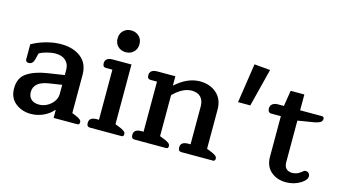

<svg xmlns="http://www.w3.org/2000/svg" viewBox="-82 -1008 2327 1314"><g transform="rotate(15 1081.5 -351.0)"><path d="M37 -126Q37 -202 91 -237Q145 -272 231 -285L349 -303V-339Q349 -381 323 -405Q297 -429 251 -429Q223 -429 189.5 -420Q156 -411 137 -399L127 -358Q122 -338 112.5 -328.5Q103 -319 88 -319Q77 -319 71.5 -324.5Q66 -330 66 -338V-445Q109 -470 164 -485.5Q219 -501 271 -501Q358 -501 412 -458.5Q466 -416 466 -336V-65L498 -52Q518 -43 526 -35.5Q534 -28 534 -17Q534 0 519 0H351V-55H347Q321 -24 279.5 -5Q238 14 192 14Q128 14 82.5 -22.5Q37 -59 37 -126ZM349 -169V-234L253 -219Q154 -202 154 -131Q154 -99 174 -80.5Q194 -62 229 -62Q260 -62 287.5 -77Q315 -92 332 -116.5Q349 -141 349 -169Z M633 -639Q633 -674 655 -695Q677 -716 710 -716Q743 -716 765.5 -695Q788 -674 788 -639Q788 -604 765.5 -583Q743 -562 710 -562Q677 -562 655 -583Q633 -604 633 -639ZM608 0Q585 0 585 -28Q585 -68 638 -68H654V-423H608Q585 -423 585 -451Q585 -471 599 -481Q613 -491 638 -491H771V-68L811 -52Q831 -43 839 -35.5Q847 -28 847 -17Q847 0 832 0Z M924 0Q901 0 901 -28Q901 -68 954 -68H970V-423H924Q901 -423 901 -451Q901 -471 915 -481Q929 -491 954 -491H1082V-427H1085Q1168 -501 1255 -501Q1327 -501 1373.5 -459.5Q1420 -418 1420 -346V-68L1459 -52Q1479 -43 1487 -35.5Q1495 -28 1495 -17Q1495 0 1480 0H1256Q1233 0 1233 -28Q1233 -68 1286 -68H1303V-336Q1303 -378 1281 -401.5Q1259 -425 1216 -425Q1183 -425 1149 -406.5Q1115 -388 1087 -358V-68L1127 -52Q1147 -43 1155 -35.5Q1163 -28 1163 -17Q1163 0 1148 0Z M1629 -431H1542L1584 -710L1697 -700Z M1850 -126V-414H1782Q1770 -414 1763.5 -422Q1757 -430 1757 -444Q1757 -465 1771.5 -476Q1786 -487 1810 -487H1852L1870 -599H1967V-487H2121Q2128 -487 2132.5 -483Q2137 -479 2137 -472Q2137 -456 2124.5 -447.5Q2112 -439 2083 -433L1967 -414V-119Q1967 -89 1982.5 -74Q1998 -59 2025 -59Q2057 -59 2085 -81Q2088 -83 2095.5 -89.5Q2103 -96 2112 -96Q2125 -96 2133.5 -87.5Q2142 -79 2142 -65Q2142 -40 2103 -15Q2057 14 1999 14Q1935 14 1892.5 -23Q1850 -60 1850 -126Z"/></g></svg>

Font: Maitree Semibold
Style: Regular
Weight: 600
Designer: CadsonDemak Team
Foundry: CadsonDemak
Version: Version 1.010